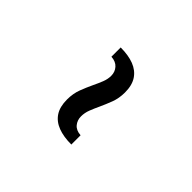

<svg xmlns="http://www.w3.org/2000/svg" viewBox="35 -1176 660 660"><g transform="rotate(-45 365.0 -846.0)"><path d="M444 -784Q416 -784 392.2 -793Q368.5 -802 348 -811.5Q330 -820 313.2 -826.5Q296.5 -833 279 -833Q260.5 -833 247 -821.8Q233.5 -810.5 232 -788H187Q187 -825.5 197.2 -852.5Q207.5 -879.5 229.2 -893.8Q251 -908 286 -908Q315 -908 339.2 -898.8Q363.5 -889.5 384.5 -879.5Q402 -871 418.5 -864.5Q435 -858 451 -858Q470 -858 483.2 -869.8Q496.5 -881.5 498 -904H543Q543 -866.5 532.8 -839.8Q522.5 -813 500.8 -798.5Q479 -784 444 -784Z"/></g></svg>

Font: Undotted
Style: Regular
Weight: 400
Designer: Delve Withrington, Dave Bailey, Thomas Jockin
Foundry: Delve Fonts LLC
Version: Version 4.000